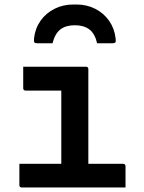

<svg xmlns="http://www.w3.org/2000/svg" viewBox="-20 -832 640 852"><path d="M312 -720Q272 -720 248 -701.5Q224 -683 213 -640H145Q135 -640 132.5 -644Q130 -648 131 -662Q136 -706 160 -740Q184 -774 222 -793Q260 -812 305 -812H319Q365 -812 402.5 -793Q440 -774 464 -740Q488 -706 493 -662Q495 -648 492 -644Q489 -640 479 -640H411Q401 -683 376.5 -701.5Q352 -720 312 -720ZM66 -105H252V-430H94Q83 -430 83 -441V-536H361Q372 -536 372 -525V-105H526Q537 -105 537 -94V0H77Q66 0 66 -11Z"/></svg>

Font: Recursive Mn Lnr St SmB
Style: Regular
Weight: 600
Monospace: yes
Version: Version 1.079;hotconv 1.0.112;makeotfexe 2.5.65598; ttfautoh